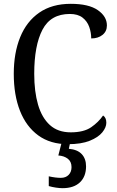

<svg xmlns="http://www.w3.org/2000/svg" viewBox="-20 -744 611 1004"><path d="M335 10Q243 10 180 -36Q117 -82 84.5 -164.5Q52 -247 52 -358Q52 -467 85.5 -549.5Q119 -632 185.5 -678Q252 -724 350 -724Q444 -724 491.5 -691Q539 -658 539 -611Q539 -580 516 -561.5Q493 -543 457 -543Q457 -574 446.5 -603.5Q436 -633 411.5 -652Q387 -671 345 -671Q245 -671 202 -588.5Q159 -506 159 -358Q159 -265 179 -196.5Q199 -128 241 -90Q283 -52 350 -52Q418 -52 456.5 -78.5Q495 -105 519 -140Q536 -129 536 -102Q536 -78 515 -52Q494 -26 449.5 -8Q405 10 335 10ZM307 240Q292 240 272 237Q252 234 235 229V178Q271 186 298 186Q324 186 339 170.5Q354 155 354 130Q354 101 334.5 86Q315 71 285 69L305 -9H349L340 34Q385 38 407.5 62Q430 86 430 126Q430 179 398 209.5Q366 240 307 240Z"/></svg>

Font: Noto Serif Hebrew SemiCondensed
Style: Regular
Weight: 400
Width: 4
Designer: Monotype Design Team
Foundry: Monotype Imaging Inc.
Version: Version 2.004; ttfautohint (v1.8.4.7-5d5b)